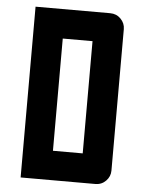

<svg xmlns="http://www.w3.org/2000/svg" viewBox="-51 -742 597 784"><g transform="rotate(5 247.5 -350.0)"><path d="M63 -700H369Q395 -700 412.5 -682Q430 -664 430 -640V-60Q430 -36 412.5 -18Q395 0 369 0H63ZM185 -120H307V-580H185Z"/></g></svg>

Font: Tschichold
Style: Bold
Weight: 700
Designer: Peter Wiegel
Foundry: Peter Wiegel
Version: Version 1.000; ttfautohint (v1.3)